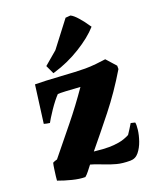

<svg xmlns="http://www.w3.org/2000/svg" viewBox="-150 -814 744 909"><g transform="rotate(-20 222.5 -359.5)"><path d="M348 12Q308 12 280.5 4.5Q253 -3 230 -12Q212 -19 196 -25Q180 -31 162 -36Q152 -23 141 -9Q130 5 121 12Q93 12 57 3Q21 -6 -11 -18Q-11 -24 -9 -39.5Q-7 -55 -4.5 -73.5Q-2 -92 1 -104Q10 -109 22 -112H23Q83 -186 137 -252.5Q191 -319 245 -397Q205 -400 173.5 -401.5Q142 -403 133 -402Q124 -393 111 -376.5Q98 -360 85.5 -341.5Q73 -323 63.5 -307.5Q54 -292 51 -286Q35 -288 22 -292L47 -482Q69 -482 102.5 -480.5Q136 -479 173.5 -476.5Q211 -474 243.5 -472.5Q276 -471 296 -471Q322 -471 351.5 -474Q381 -477 400 -480L443 -432V-415Q385 -318 321.5 -238Q258 -158 200 -88Q226 -85 243.5 -84Q261 -83 276 -83Q299 -83 325.5 -87.5Q352 -92 379 -106Q387 -118 395 -130.5Q403 -143 410 -155L431 -150Q434 -140 431 -114Q428 -88 418 -59Q408 -30 391 -9Q374 12 348 12ZM147 -502 127 -545 193 -601 291 -729 316 -731Q331 -724 351 -701Q371 -678 384 -658L392 -647Q355 -605 290 -565Q225 -525 154 -504Z"/></g></svg>

Font: Labrada Black
Style: Italic
Weight: 900
Italic angle: -7°
Designer: Mercedes Jáuregui
Foundry: Omnibus-Type Team
Version: Version 1.000; ttfautohint (v1.8.4.7-5d5b)